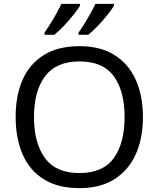

<svg xmlns="http://www.w3.org/2000/svg" viewBox="-20 -964 821 994"><path d="M720 -358Q720 -247 682.5 -164.5Q645 -82 572 -36Q499 10 391 10Q280 10 206.5 -36Q133 -82 97 -165Q61 -248 61 -359Q61 -469 97 -551Q133 -633 206.5 -679Q280 -725 392 -725Q499 -725 572 -679.5Q645 -634 682.5 -551.5Q720 -469 720 -358ZM156 -358Q156 -223 213 -145.5Q270 -68 391 -68Q513 -68 569 -145.5Q625 -223 625 -358Q625 -493 569 -569.5Q513 -646 392 -646Q271 -646 213.5 -569.5Q156 -493 156 -358ZM570 -934Q560 -917 537 -888Q514 -859 487 -830.5Q460 -802 437 -784H387V-796Q401 -815 417 -841Q433 -867 448.5 -894.5Q464 -922 474 -944H570ZM394 -934Q384 -917 361 -888Q338 -859 311 -830.5Q284 -802 261 -784H211V-796Q232 -825 257 -867.5Q282 -910 298 -944H394Z"/></svg>

Font: Noto Sans Nag Mundari
Style: Regular
Weight: 400
Designer: Muthu Nedumaran
Version: Version 1.000; ttfautohint (v1.8.4.7-5d5b)